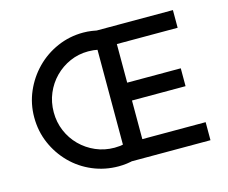

<svg xmlns="http://www.w3.org/2000/svg" viewBox="-103 -876 1223 1028"><g transform="rotate(-15 508.5 -362.5)"><path d="M493 -623Q465 -629 435 -629Q381 -629 333.5 -608Q286 -587 250 -550.5Q214 -514 193.5 -465.5Q173 -417 173 -361Q173 -306 193.5 -257.5Q214 -209 250.5 -172.5Q287 -136 335.5 -115Q384 -94 439 -94Q468 -94 496 -100L526 -4Q481 8 435 8Q359 8 291.5 -20.5Q224 -49 173.5 -100Q123 -151 94 -218Q65 -285 65 -362Q65 -437 94 -504Q123 -571 173.5 -622.5Q224 -674 291.5 -703.5Q359 -733 435 -733Q459 -733 483 -729.5Q507 -726 529 -720ZM486 -725H931V-627H594V-413H891V-314H594V-100H945V0H486Z"/></g></svg>

Font: Reem Kufi
Style: Regular
Weight: 400
Designer: Khaled Hosny
Version: Version 1.6